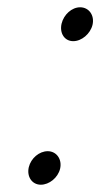

<svg xmlns="http://www.w3.org/2000/svg" viewBox="-20 -509 275 527"><path d="M59 -50C53 -24 68 -2 92 -2C115 -2 139 -21 145 -46C151 -72 135 -94 111 -94C88 -94 65 -75 59 -50ZM149 -444C143 -418 157 -396 181 -396C204 -396 228 -416 234 -441C240 -467 224 -489 200 -489C177 -489 155 -469 149 -444Z"/></svg>

Font: Electronic
Style: CircIt
Weight: 900
Version: Version 1.011